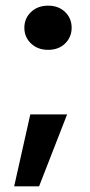

<svg xmlns="http://www.w3.org/2000/svg" viewBox="-20 -535 317 678"><path d="M150 -359Q113 -359 89.5 -381.5Q66 -404 66 -437Q66 -470 89.5 -492.5Q113 -515 150 -515Q187 -515 210 -492.5Q233 -470 233 -437Q233 -404 210 -381.5Q187 -359 150 -359ZM30 123 87 -131H217L118 123Z"/></svg>

Font: DM Sans 17pt
Style: Bold
Weight: 700
Version: Version 4.004;gftools[0.9.30]